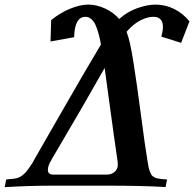

<svg xmlns="http://www.w3.org/2000/svg" viewBox="-57 -792 823 814"><path d="M592.8 -720.7Q568.4 -720.7 538.6 -705.8Q508.8 -690.9 479.5 -657.2Q493.7 -623.5 508.5 -529.8Q523.4 -436 540.8 -303Q558.1 -169.9 568.8 -106.9Q571.3 -92.8 573 -83.3Q574.7 -73.7 578.4 -65.7Q582 -57.6 584 -52.7Q585.9 -47.9 592 -43.9Q598.1 -40 601.3 -38.3Q604.5 -36.6 614.7 -34.9Q625 -33.2 630.6 -32.7Q636.2 -32.2 651.4 -31.2L645 1Q551.3 -4.9 390.1 -4.9H173.8Q65.4 -4.9 -37.1 1.5L-30.8 -31.2L4.9 -34.7Q27.3 -37.6 45.4 -54.9Q63.5 -72.3 85.9 -110.4H85.4Q100.1 -135.7 204.3 -317.6Q308.6 -499.5 371.1 -603.5Q370.1 -606.4 369.4 -611.3Q368.7 -616.2 368.7 -617.2V-616.7Q355.5 -678.7 340.3 -699.7Q325.2 -720.7 305.2 -720.7Q259.3 -720.7 257.3 -634.3L157.2 -616.2Q158.7 -650.4 159.7 -700.7V-706.5Q198.7 -738.3 241 -755.4Q283.2 -772.5 317.4 -772.5Q353.5 -772.5 389.6 -755.4Q425.8 -738.3 448.2 -711.4Q482.9 -742.7 525.6 -757.6Q568.4 -772.5 602.5 -772.5Q644 -772.5 681.9 -753.7Q719.7 -734.9 746.1 -701.2Q712.4 -614.7 710.9 -610.4L627 -636.7Q633.8 -661.1 633.8 -677.2Q633.8 -720.7 592.8 -720.7ZM404.8 -371.1Q400.4 -400.4 394.3 -447.3Q388.2 -494.1 386.7 -503.9Q301.3 -352.1 160.6 -113.8H161.1Q146 -90.3 146 -71.8Q146 -51.8 168.5 -51.8H397.5Q415 -51.8 428.7 -63.2Q442.4 -74.7 442.4 -93.3Q442.4 -105 440.4 -116.2Q429.2 -190.4 404.8 -371.1Z"/></svg>

Font: Flanker
Style: Bold Italic
Weight: 700
Italic angle: -12°
Designer: Flanker
Version: Version 2.000